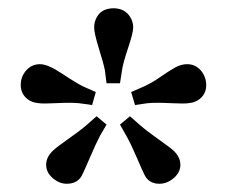

<svg xmlns="http://www.w3.org/2000/svg" viewBox="-20 -844 544 461"><path d="M235.8 -644 231.9 -674.8Q229 -690.4 217.5 -727.3Q206.1 -764.2 206.1 -777.8Q206.1 -796.4 217.5 -810.1Q229 -823.7 252.9 -824.2Q275.4 -823.7 287.6 -809.8Q299.8 -795.9 299.8 -777.8Q299.8 -765.1 287.6 -729Q275.4 -692.9 272.9 -674.8L268.1 -644ZM73.2 -596.2Q54.2 -597.7 42 -609.6Q29.8 -621.6 29.8 -640.1Q29.8 -660.2 43 -675Q56.2 -689.9 76.2 -689.9Q95.2 -689.9 129.9 -666.7Q164.6 -643.6 180.2 -636.2L210 -623L201.2 -591.8L169.9 -596.2Q150.9 -598.1 117.2 -596.4Q83.5 -594.7 73.2 -596.2ZM432.1 -596.2Q421.4 -594.7 387.2 -596.4Q353 -598.1 334 -596.2L304.2 -591.8L294.9 -623L325.2 -636.2Q343.8 -644.5 364.5 -658.9Q385.3 -673.3 399.9 -681.6Q414.6 -689.9 429.2 -689.9Q449.2 -689.9 462.2 -674.8Q475.1 -659.7 475.1 -639.2Q475.1 -621.6 463.1 -609.6Q451.2 -597.7 432.1 -596.2ZM140.1 -402.8Q122.1 -402.8 106.4 -416.5Q90.8 -430.2 90.8 -448.2Q90.8 -467.3 107.9 -482.9Q115.2 -490.2 143.8 -510.3Q172.4 -530.3 187 -543L211.9 -564.9L235.8 -544.9L220.2 -518.1Q210.9 -500.5 196.5 -467Q182.1 -433.6 178.2 -425.8Q168 -402.8 140.1 -402.8ZM362.8 -402.8Q336.4 -402.8 326.2 -425.8Q323.2 -431.2 308.6 -465.3Q293.9 -499.5 283.2 -518.1L268.1 -544.9L292 -564.9L316.9 -543Q332 -529.8 360.6 -509.5Q389.2 -489.3 396 -482.9Q413.1 -467.3 413.1 -448.2Q413.1 -430.2 397.2 -416.5Q381.3 -402.8 362.8 -402.8Z"/></svg>

Font: BioRhyme
Style: Regular
Weight: 400
Designer: Aoife Mooney
Foundry: Aoife Mooney Type
Version: Version 1.500;PS 001.500;hotconv 1.0.88;makeotf.lib2.5.64775